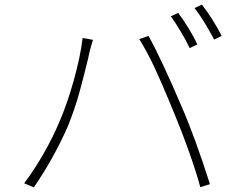

<svg xmlns="http://www.w3.org/2000/svg" viewBox="-20 -821 1040 834"><path d="M837 -628 804 -612Q790 -642 766 -682.5Q742 -723 722 -750L754 -765Q776 -736 799 -698.5Q822 -661 837 -628ZM943 -665 910 -649Q865 -735 825 -786L857 -801Q905 -739 943 -665ZM339 -656 384 -648Q381 -641 369 -596L363 -568Q342 -481 323.5 -414.5Q305 -348 275 -273Q215 -136 127 -7L85 -25Q131 -86 171.5 -157.5Q212 -229 238 -292Q272 -370 300.5 -472Q329 -574 339 -656ZM717 -377Q678 -471 648.5 -533.5Q619 -596 585 -651L625 -665Q679 -569 769 -358Q826 -228 892 -21L850 -8Q834 -69 801.5 -160.5Q769 -252 730 -345Z"/></svg>

Font: Merged Yaku Han JP ExtraLight
Style: Regular
Weight: 250
Designer: Ryoko NISHIZUKA 西塚涼子 (kana, bopomofo & ideographs); Paul D. Hunt (Latin, Greek & Cyrillic); Sandoll Communications 산돌커뮤니
Foundry: Adobe
Version: Version 2.004